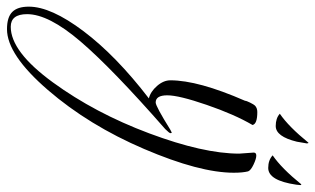

<svg xmlns="http://www.w3.org/2000/svg" viewBox="-402 -254 924 563"><g transform="rotate(90 60.5 27.0)"><path d="M198 -415Q200 -415 200 -410L195 -381Q180 -319 149 -319Q126 -319 113 -331Q151 -357 198 -415ZM320 -394Q323 -394 322 -388.5Q321 -383 321 -379Q309 -297 272 -297Q249 -297 235 -310Q273 -336 320 -394ZM230 -212 227 -253V-255Q227 -262 236 -262Q245 -262 262 -254Q279 -246 282 -238Q286 -222 286 -196Q286 -96 216.5 66.5Q147 229 43.5 349Q-60 469 -135 469Q-170 469 -185.5 453.5Q-201 438 -201 405Q-201 340 -129 244.5Q-57 149 68 53Q48 48 31.5 29Q15 10 15 -10Q15 -92 75 -229Q75 -233 80.5 -244Q86 -255 89 -258Q96 -265 108 -265Q143 -265 146 -251Q115 -198 87 -116.5Q59 -35 59 -1Q59 33 80 33Q91 33 160 -10L168 -14Q170 -14 170 -10.5Q170 -7 158 5Q-19 160 -99 253.5Q-179 347 -179 410Q-179 458 -142 458Q-69 458 21 334.5Q111 211 170.5 52Q230 -107 230 -212Z"/></g></svg>

Font: Qwigley
Style: Regular
Weight: 400
Designer: Robert E. Leuschke
Foundry: Robert E. Leuschke
Version: Version 1.003